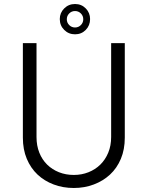

<svg xmlns="http://www.w3.org/2000/svg" viewBox="-20 -929 736 957"><path d="M313 -833Q313 -816 325 -804Q337 -792 354 -792Q371 -792 383 -804Q395 -816 395 -833Q395 -850 383 -862Q371 -874 354 -874Q337 -874 325 -862Q313 -850 313 -833ZM278 -834Q278 -865 300 -887Q322 -909 354 -909Q386 -909 407.5 -887Q429 -865 429 -834Q429 -802 407.5 -780Q386 -758 354 -758Q322 -758 300 -780Q278 -802 278 -834ZM348 8Q294 8 247.5 -9.5Q201 -27 167 -59Q133 -91 113.5 -137.5Q94 -184 94 -243V-714H162V-246Q162 -203 176 -168Q190 -133 215 -108.5Q240 -84 274 -70.5Q308 -57 348 -57Q387 -57 421 -70.5Q455 -84 480 -108.5Q505 -133 519.5 -168Q534 -203 534 -246V-714H602V-243Q602 -184 582.5 -137.5Q563 -91 528.5 -59Q494 -27 447.5 -9.5Q401 8 348 8Z"/></svg>

Font: Josefin Sans
Style: Regular
Weight: 400
Designer: Santiago Orozco
Foundry: Typemade
Version: Version 1.0